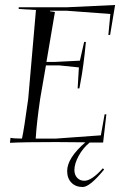

<svg xmlns="http://www.w3.org/2000/svg" viewBox="-20 -569 481 769"><path d="M397 110Q340 180 311 180Q283 180 266 162.5Q249 145 249 116Q249 64 322 1L204 0Q75 0 20 3L22 -17Q37 -14 68 -14Q76 -49 93 -173L124 -529L55 -533V-540H250L441 -549L421 -429H414L422 -513L247 -526H180V-524L200 -521L166 -321H200L300 -326L317 -401H324Q319 -348 314 -312Q310 -278 298 -215H291L296 -299L218 -307H164L141 -174Q127 -79 123 -14H205L384 -27L399 -111H406L393 2H339Q312 24 295 55.5Q278 87 278 112Q278 131 289 143Q300 155 318 155Q347 155 392 105Z"/></svg>

Font: Kleymissky
Style: Regular
Weight: 500
Italic angle: -8°
Designer: gluk
Foundry: gluk
Version: Version 0.283